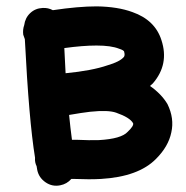

<svg xmlns="http://www.w3.org/2000/svg" viewBox="-20 -559 585 603"><path d="M169 23Q190 19 204 3H214Q261 5 297 3Q415 -4 470 -60Q509 -99 518 -143Q528 -187 506 -232Q487 -264 451 -289L460 -297Q512 -357 487 -433Q467 -496 396 -521Q350 -538 284 -539Q226 -539 146 -527Q131 -535 114 -534Q91 -533 75 -518Q59 -503 56 -480Q51 -466 53 -450Q55 -443 58 -436Q71 -180 90 -64V-62Q89 -49 95 -37L97 -25Q102 -1 123 13.5Q144 28 169 23ZM291 -119Q262 -118 220 -120H206Q201 -157 197 -198Q237 -205 263 -208Q320 -214 345 -205Q388 -190 398 -172Q401 -164 381 -145Q361 -123 291 -119ZM186 -329Q185 -358 182 -408Q240 -416 283 -416Q329 -416 354 -406Q370 -401 370 -396Q373 -385 369 -380Q356 -365 318 -354Q269 -337 186 -329Z"/></svg>

Font: Balsamiq Sans
Style: Bold
Weight: 700
Designer: Michael Angeles
Foundry: Balsamiq SRL
Version: Version 1.020; ttfautohint (v1.8.4.7-5d5b);gftools[0.9.26]